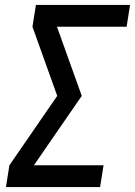

<svg xmlns="http://www.w3.org/2000/svg" viewBox="-20 -755 545 775"><path d="M4 0 18 -88 211 -368 111 -647 125 -735H505L491 -647H210L310 -368L117 -88H398L384 0Z"/></svg>

Font: Iosevka Term Curly Semibold
Style: Italic
Weight: 600
Italic angle: -9°
Designer: Belleve Invis
Foundry: Belleve Invis
Version: Version 32.3.0